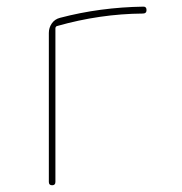

<svg xmlns="http://www.w3.org/2000/svg" viewBox="-20 -550 540 570"><path d="M125 -9.8V-452.1Q125 -467.8 133.8 -480.5Q142.6 -493.2 158.2 -497.1Q276.4 -528.3 406.2 -530.3Q415 -530.3 415 -520Q415 -509.8 404.3 -509.8Q276.4 -508.8 149.4 -472.7Q145.5 -471.7 144.5 -466.8V-9.8Q144.5 0 134.8 0Q125 0 125 -9.8Z"/></svg>

Font: Rounded Mgen+ 1mn thin
Style: Regular
Weight: 100
Designer: [Source Han Sans]
Ryoko NISHIZUKA  (kana & ideographs); Paul D. Hunt (Latin, Greek & Cyrillic); Wenlong ZHANG  (bopomofo
Version: Version 1.059.20150602